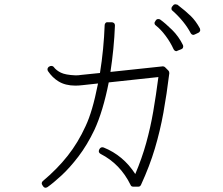

<svg xmlns="http://www.w3.org/2000/svg" viewBox="-20 -874 1040 897"><path d="M884 -711Q886 -711 890 -713L907 -721Q912 -723 915 -730Q916 -733 914 -741Q895 -776 871.5 -799Q848 -822 809 -852Q803 -854 800 -854Q793 -854 790 -850L784 -843Q781 -840 781 -833Q781 -827 786 -824Q842 -774 871 -719Q876 -711 884 -711ZM804 -635Q807 -635 809 -637L827 -644Q834 -647 835 -652Q837 -656 835 -663Q815 -704 784 -734.5Q753 -765 728 -783Q724 -785 720 -785Q719 -785 718.5 -785Q718 -785 717 -785Q711 -784 708 -779L705 -774Q701 -770 702 -764Q703 -758 708 -755Q731 -737 753.5 -707Q776 -677 791 -644Q796 -635 804 -635ZM193 3Q197 3 202 0Q229 -19 267.5 -54.5Q306 -90 346.5 -143Q387 -196 421 -267Q441 -310 458 -366.5Q475 -423 488 -489L720 -514Q709 -429 696 -353.5Q683 -278 663 -206Q643 -134 612 -61Q556 -148 464 -185Q462 -186 458 -186Q450 -186 445 -178L443 -174Q438 -162 450 -155Q542 -108 590 -10Q593 -2 602 -2H627Q635 -2 639 -11Q679 -98 703.5 -180Q728 -262 743.5 -348Q759 -434 771 -532Q771 -540 767 -544L751 -560Q747 -564 741 -564Q741 -564 740.5 -564Q740 -564 740 -564L496 -538Q504 -590 509.5 -645.5Q515 -701 517 -755Q517 -762 513 -766Q507 -770 503 -770H483Q477 -771 473 -766.5Q469 -762 469 -757Q467 -702 461.5 -645Q456 -588 447 -533L359 -524Q353 -523 347 -522.5Q341 -522 336 -522Q335 -522 334 -522Q333 -522 332 -522Q286 -524 264.5 -534.5Q243 -545 231 -561Q227 -566 220 -566Q215 -566 212 -564L208 -562Q204 -559 202 -553Q201 -547 204 -542Q225 -511 253 -494Q285 -474 332 -474Q339 -474 347.5 -474.5Q356 -475 364 -476L438 -484Q424 -414 410 -366.5Q396 -319 380 -285Q345 -208 296 -146Q247 -84 180 -28Q171 -19 178 -9L182 -3Q185 2 191 3Q192 3 192.5 3Q193 3 193 3Z"/></svg>

Font: Kokoro
Style: Regular
Weight: 400
Version: Version 1.00